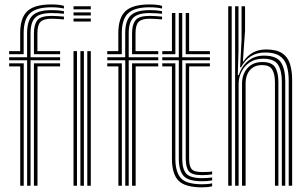

<svg xmlns="http://www.w3.org/2000/svg" viewBox="-20 -828 1373 856"><path d="M101 0V-559.2H20.8V-572.8H100.8V-679.8Q100.8 -736 125.5 -759.4Q150.2 -782.8 209.5 -782.8Q227.8 -782.8 241.4 -781.5Q255 -780.2 265 -778.2V-766.5Q254 -767.8 239.6 -768.8Q225.2 -769.8 209.5 -769.8Q158.2 -769.8 137.2 -749.5Q116.2 -729.2 116.2 -679.8V-572.8H248V-559.2H116.2V0ZM70.2 0V-532H20.8V-545.5H85.8V0ZM131.2 0V-545.5H248V-532H147.2V0ZM20.8 -586.5V-600H70V-679.8Q70 -748.5 101.9 -778.4Q133.8 -808.2 209.5 -808.2Q226.8 -808.2 241.8 -806.5Q256.8 -804.8 265 -801.8V-790Q254.2 -792.5 240.1 -794Q226 -795.5 209.5 -795.5Q142.2 -795.5 113.9 -768.9Q85.5 -742.2 85.5 -679.8V-586.5ZM131.2 -586.5V-679.8Q131.2 -718.2 146.6 -737.8Q162 -757.2 209.5 -757.2Q223 -757.2 236.9 -756.2Q250.8 -755.2 265 -754V-741.5Q250.5 -742.5 236.9 -743.5Q223.2 -744.5 209.5 -744.5Q174.2 -744.5 160.5 -730.5Q146.8 -716.5 146.8 -679.8V-600H248V-586.5ZM307.8 -786.5V-800H384.8V-786.5ZM307.8 -732V-745.5H384.8V-732ZM307.8 -759.2V-772.8H384.8V-759.2ZM369.2 0V-600H384.8V0ZM307.8 0V-600H323.2V0ZM338.5 0V-600H354V0Z M538.5 0V-559.2H458.2V-572.8H538.2V-679.8Q538.2 -736 563 -759.4Q587.8 -782.8 647 -782.8Q665.2 -782.8 678.9 -781.5Q692.5 -780.2 702.5 -778.2V-766.5Q691.5 -767.8 677.1 -768.8Q662.8 -769.8 647 -769.8Q595.8 -769.8 574.8 -749.5Q553.8 -729.2 553.8 -679.8V-572.8H685.5V-559.2H553.8V0ZM507.8 0V-532H458.2V-545.5H523.2V0ZM568.8 0V-545.5H685.5V-532H584.8V0ZM458.2 -586.5V-600H507.5V-679.8Q507.5 -748.5 539.4 -778.4Q571.2 -808.2 647 -808.2Q664.2 -808.2 679.2 -806.5Q694.2 -804.8 702.5 -801.8V-790Q691.8 -792.5 677.6 -794Q663.5 -795.5 647 -795.5Q579.8 -795.5 551.4 -768.9Q523 -742.2 523 -679.8V-586.5ZM568.8 -586.5V-679.8Q568.8 -718.2 584.1 -737.8Q599.5 -757.2 647 -757.2Q660.5 -757.2 674.4 -756.2Q688.2 -755.2 702.5 -754V-741.5Q688 -742.5 674.4 -743.5Q660.8 -744.5 647 -744.5Q611.8 -744.5 598 -730.5Q584.2 -716.5 584.2 -679.8V-600H685.5V-586.5Z M880.5 -20Q818.2 -20 797.8 -44.6Q777.2 -69.2 777.2 -121.2V-559.2H703.5V-572.8H777.2V-770H792.5V-572.8H915.8V-559.2H792.5V-121.2Q792.5 -74.5 810.2 -54.1Q828 -33.8 880.5 -33.8Q891.2 -33.8 902.6 -34.5Q914 -35.2 925.8 -36.8V-23.8Q915.8 -21.8 904.1 -20.9Q892.5 -20 880.5 -20ZM880.5 7.2Q804.8 7.2 775.6 -22.8Q746.5 -52.8 746.5 -121.2V-532H703.5V-545.5H761.8V-121.2Q761.8 -61.2 786.4 -33.9Q811 -6.5 880.5 -6.5Q892.8 -6.5 904.4 -7.4Q916 -8.2 925.8 -10.8V2.5Q908 7.2 880.5 7.2ZM880.5 -47.2Q836.5 -47.2 822.2 -64.1Q808 -81 808 -121.2V-545.5H915.8V-532H823.2V-121.2Q823.2 -87.8 834.1 -74.4Q845 -61 880.5 -61Q895 -61 906.6 -61.5Q918.2 -62 925.8 -63.5V-50.5Q916.5 -49 905.1 -48.1Q893.8 -47.2 880.5 -47.2ZM703.5 -586.5V-600H746.5V-770H761.8V-586.5ZM808 -586.5V-770H823.2V-600H915.8V-586.5Z M1267.2 0V-466.8Q1267.2 -507.2 1258.2 -535.6Q1249.2 -564 1226.4 -579Q1203.5 -594 1162.2 -594Q1124.8 -594 1098.1 -576.9Q1071.5 -559.8 1054.5 -527.8H1050.5L1057 -651.8V-800H1072.5V-691.5L1062.8 -554H1065.5Q1082.2 -579.5 1107.4 -593.5Q1132.5 -607.5 1166.5 -607.5Q1212.2 -607.5 1237.4 -591.1Q1262.5 -574.8 1272.5 -544Q1282.5 -513.2 1282.5 -469.2V0ZM997.5 0V-800H1013V0ZM1059 0V-456Q1059 -481.2 1069 -502.9Q1079 -524.5 1099.2 -538Q1119.5 -551.5 1149.8 -551.5Q1192 -551.5 1206.6 -527.9Q1221.2 -504.2 1221.2 -461.5V0H1205.8V-460.8Q1205.8 -496.5 1194.1 -517.1Q1182.5 -537.8 1147.8 -537.8Q1123.2 -537.8 1107.1 -526.8Q1091 -515.8 1083 -497.5Q1075 -479.2 1075 -457.2V0ZM1028.2 0V-800H1043.2V-601L1040.2 -493.2H1044.2Q1058.2 -534 1087 -557.1Q1115.8 -580.2 1158.2 -580Q1214.5 -579.5 1233.1 -549.1Q1251.8 -518.8 1251.8 -465.8V0H1236.5V-464Q1236.5 -513.5 1219.2 -539.9Q1202 -566.2 1153 -566.2Q1116.8 -566.2 1092.4 -549.2Q1068 -532.2 1055.9 -506.5Q1043.8 -480.8 1043.8 -454.8V0Z"/></svg>

Font: Big Shoulders Inline Display Thin Medium
Style: Regular
Weight: 500
Version: Version 2.002